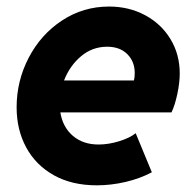

<svg xmlns="http://www.w3.org/2000/svg" viewBox="-20 -553 584 581"><path d="M30.3 -228.5Q30.3 -308.1 66.9 -378.4Q103.5 -448.7 167.7 -491Q231.9 -533.2 310.1 -533.2Q370.1 -533.2 418.9 -507.1Q467.8 -481 495.8 -434.8Q523.9 -388.7 523.9 -330.6Q523.9 -302.7 516.6 -268.6Q509.3 -234.4 499 -212.9H162.6Q169.9 -168 200.7 -141.8Q231.4 -115.7 278.3 -115.7Q308.6 -115.7 340.8 -125.7Q373 -135.7 390.6 -149.9L439.5 -31.7Q403.8 -12.7 359.9 -2.4Q315.9 7.8 272.9 7.8Q197.3 7.8 142.6 -22.9Q87.9 -53.7 59.1 -107.2Q30.3 -160.6 30.3 -228.5ZM385.3 -309.6Q387.7 -319.3 387.7 -332Q387.7 -366.7 365.2 -389.2Q342.8 -411.6 304.2 -411.6Q259.8 -411.6 225.6 -383.1Q191.4 -354.5 173.8 -309.6Z"/></svg>

Font: Reddit Sans Fudge ExBold Italic
Style: Regular
Weight: 800
Italic angle: -11.25°
Designer: Stephen Hutchings
Version: Version 1.013